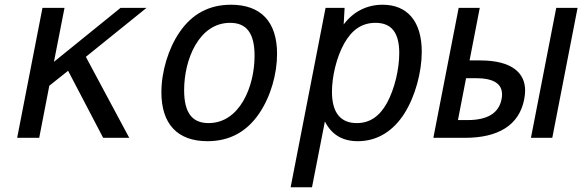

<svg xmlns="http://www.w3.org/2000/svg" viewBox="-20 -580 2451 808"><path d="M52.2 0H145L187.5 -219.2L266.6 -282.2L414.1 0H523.9L341.3 -340.8L596.7 -546.9H487.3L207 -319.8L251.5 -546.9H158.7Z M853 14.2C946.8 14.2 1018.1 -25.9 1069.8 -101.1C1119.1 -172.9 1146 -268.6 1146 -353.5C1146 -489.3 1077.1 -560.1 952.1 -560.1C859.4 -560.1 788.1 -521 735.8 -444.8C688.5 -376 659.2 -278.8 659.2 -191.4C659.2 -59.6 725.6 14.2 853 14.2ZM857.9 -62C789.6 -62 754.9 -104 754.9 -200.7C754.9 -330.1 817.4 -483.9 948.2 -483.9C1016.6 -483.9 1051.3 -441.9 1051.3 -345.2C1051.3 -215.8 988.8 -62 857.9 -62Z M1203.1 208H1293L1347.2 -68.8C1376 -12.7 1421.4 14.2 1486.3 14.2C1567.9 14.2 1635.3 -28.8 1682.1 -103C1727.5 -174.8 1754.9 -276.4 1754.9 -362.3C1754.9 -490.2 1694.3 -560.1 1590.3 -560.1C1523.9 -560.1 1466.8 -531.2 1426.3 -477.1L1430.2 -546.9H1350.1ZM1481.4 -62C1414.6 -62 1377 -104 1377 -193.8C1377 -258.8 1396.5 -339.8 1428.2 -396.5C1459 -451.7 1500.5 -483.9 1560.1 -483.9C1627.4 -483.9 1660.2 -442.9 1660.2 -356.4C1660.2 -289.1 1640.6 -205.6 1608.9 -147.5C1578.1 -91.3 1537.1 -62 1481.4 -62Z M1803.7 0H1937C2076.2 0 2165 -52.7 2186 -162.1C2188.5 -175.3 2189.9 -187 2189.9 -199.2C2189.9 -271 2137.2 -325.7 2000.5 -325.7H1956.1L1999 -546.9H1910.2ZM2214.4 0H2304.2L2410.6 -546.9H2320.8ZM1907.2 -74.7 1941.4 -251H1981.9C2056.6 -251 2092.8 -228 2092.8 -182.6C2092.8 -177.2 2092.3 -170.4 2090.8 -163.1C2079.6 -104 2031.7 -74.7 1947.8 -74.7Z"/></svg>

Font: Hack
Style: Oblique
Weight: 400
Italic angle: -12°
Monospace: yes
Designer: Christopher Simpkins
Foundry: Christopher Simpkins
Version: Version 2.010